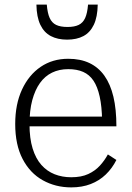

<svg xmlns="http://www.w3.org/2000/svg" viewBox="-20 -802 571 833"><path d="M108 -263Q108 -202 121.5 -158Q135 -114 159.5 -86.5Q184 -59 217 -46Q250 -33 289 -33Q333 -33 363 -47Q393 -61 413.5 -83.5Q434 -106 448 -132L485 -108Q467 -72 439 -45Q411 -18 373.5 -3.5Q336 11 289 11Q221 11 165.5 -20Q110 -51 78 -112.5Q46 -174 46 -264Q46 -350 75.5 -413.5Q105 -477 156.5 -512Q208 -547 276 -547Q329 -547 368 -528.5Q407 -510 433 -473.5Q459 -437 472 -382.5Q485 -328 485 -254H90V-296H442L423 -279Q422 -340 412.5 -383Q403 -426 385.5 -452Q368 -478 341 -490Q314 -502 276 -502Q237 -502 206 -487Q175 -472 153.5 -442Q132 -412 120 -367.5Q108 -323 108 -263ZM271 -630Q313 -630 342 -645.5Q371 -661 387 -694.5Q403 -728 404 -782H362Q359 -745 349.5 -724Q340 -703 321.5 -694Q303 -685 273 -685Q242 -685 223.5 -694Q205 -703 195.5 -724Q186 -745 183 -782H138Q139 -728 155 -694.5Q171 -661 200.5 -645.5Q230 -630 271 -630Z"/></svg>

Font: Roboto Serif SemiCondensed ExtraLight
Style: Regular
Weight: 250
Width: 4
Designer: Greg Gazdowicz
Foundry: Commercial Type
Version: Version 1.007